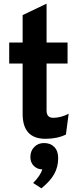

<svg xmlns="http://www.w3.org/2000/svg" viewBox="-20 -742 433 1043"><path d="M227 12Q103 12 103 -123V-397H30V-511H103V-660L233 -722V-511H347V-397H233V-142Q233 -102 269 -102Q310 -102 353 -124L338 -11Q290 12 227 12ZM145 111Q145 78 166 56.5Q187 35 219 35Q254 35 275 56.5Q296 78 296 117Q296 165 274.5 203.5Q253 242 205 281L160 252Q199 213 210 178Q183 178 164 159.5Q145 141 145 111Z"/></svg>

Font: ReCut ExtraBold
Style: Regular
Weight: 800
Designer: Giant Group (for alternate capitals set)
Version: Version 2.002;FEAKit 1.0